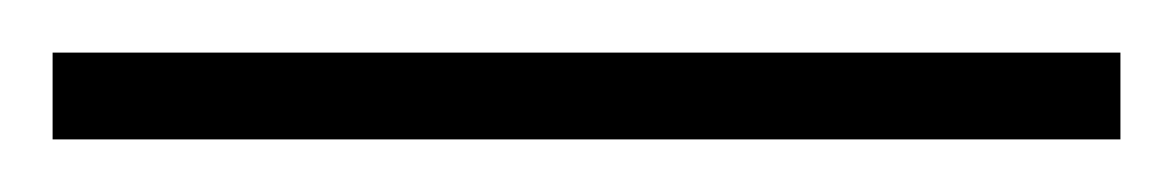

<svg xmlns="http://www.w3.org/2000/svg" viewBox="-22 70 446 73"><path d="M404 123H-2V90H404Z"/></svg>

Font: Noto Sans Gujarati SemiCondensed ExtraLight
Style: Regular
Weight: 200
Width: 4
Designer: Jelle Bosma - Monotype Design Team, Universal Thirst
Foundry: Monotype Imaging Inc.
Version: Version 2.106; ttfautohint (v1.8.4.7-5d5b)